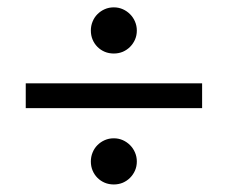

<svg xmlns="http://www.w3.org/2000/svg" viewBox="-20 -596 620 522"><path d="M50 -369.5V-302H529.5V-369.5ZM227 -513C227 -504 228.6 -495.8 231.8 -488.2C234.9 -480.8 239.3 -474.2 245 -468.5C250.7 -462.8 257.2 -458.4 264.8 -455.2C272.2 -452.1 280.5 -450.5 289.5 -450.5C298.2 -450.5 306.2 -452.1 313.8 -455.2C321.2 -458.4 327.8 -462.8 333.5 -468.5C339.2 -474.2 343.7 -480.8 347 -488.2C350.3 -495.8 352 -504 352 -513C352 -521.7 350.3 -529.8 347 -537.5C343.7 -545.2 339.2 -551.8 333.5 -557.5C327.8 -563.2 321.2 -567.7 313.8 -571C306.2 -574.3 298.2 -576 289.5 -576C280.5 -576 272.2 -574.3 264.8 -571C257.2 -567.7 250.7 -563.2 245 -557.5C239.3 -551.8 234.9 -545.2 231.8 -537.5C228.6 -529.8 227 -521.7 227 -513ZM227 -157C227 -148 228.6 -139.8 231.8 -132.2C234.9 -124.8 239.3 -118.2 245 -112.5C250.7 -106.8 257.2 -102.4 264.8 -99.2C272.2 -96.1 280.5 -94.5 289.5 -94.5C298.2 -94.5 306.2 -96.1 313.8 -99.2C321.2 -102.4 327.8 -106.8 333.5 -112.5C339.2 -118.2 343.7 -124.8 347 -132.2C350.3 -139.8 352 -148 352 -157C352 -165.7 350.3 -173.8 347 -181.5C343.7 -189.2 339.2 -195.8 333.5 -201.5C327.8 -207.2 321.2 -211.7 313.8 -215C306.2 -218.3 298.2 -220 289.5 -220C280.5 -220 272.2 -218.3 264.8 -215C257.2 -211.7 250.7 -207.2 245 -201.5C239.3 -195.8 234.9 -189.2 231.8 -181.5C228.6 -173.8 227 -165.7 227 -157Z"/></svg>

Font: LatoLatin
Style: Regular
Weight: 400
Designer: Lukasz Dziedzic with Adam Twardoch and Botio Nikoltchev
Foundry: tyPoland Lukasz Dziedzic
Version: Version 2.015; 2015-08-06; http://www.latofonts.com/